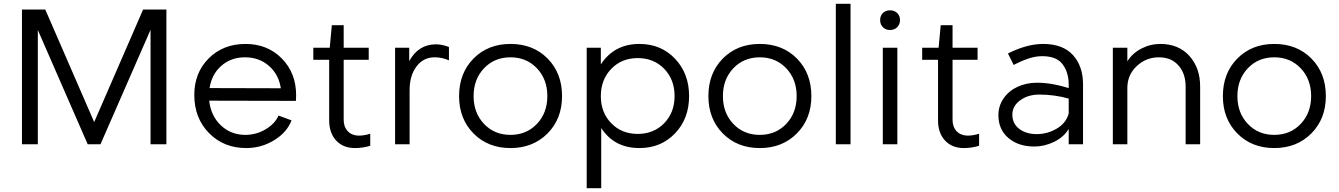

<svg xmlns="http://www.w3.org/2000/svg" viewBox="-20 -755 7010 1005"><path d="M506 0H439L178 -598V0H95V-705H217L473 -116L729 -705H851V0H768V-599Z M1264 -49Q1321 -49 1370 -78Q1419 -107 1438 -150L1506 -125Q1482 -62 1415 -21Q1348 20 1269 20Q1151 20 1074 -58.5Q997 -137 997 -258Q997 -374 1072.5 -449.5Q1148 -525 1265 -525Q1380 -525 1455 -449Q1530 -373 1530 -257Q1530 -238 1529 -227L1075 -228Q1084 -148 1136.5 -98.5Q1189 -49 1264 -49ZM1077 -294 1450 -293Q1439 -365 1388 -410Q1337 -455 1262 -455Q1189 -455 1138.5 -410.5Q1088 -366 1077 -294Z M1703 -125V-442H1620V-505H1706L1717 -623H1779V-505H1910V-442H1779V-128Q1779 -91 1800 -68.5Q1821 -46 1857 -45Q1886 -45 1918 -55V8Q1879 20 1838 20Q1776 20 1739.5 -19.5Q1703 -59 1703 -125Z M2262 -523Q2294 -523 2330 -509V-439Q2295 -455 2255 -455Q2196 -455 2160 -407Q2124 -359 2124 -283V0H2048V-505H2122V-435Q2170 -523 2262 -523Z M2922 -252Q2922 -133 2846 -56.5Q2770 20 2652 20Q2534 20 2458.5 -56.5Q2383 -133 2383 -252Q2383 -372 2458.5 -448.5Q2534 -525 2652 -525Q2771 -525 2846.5 -448.5Q2922 -372 2922 -252ZM2845 -252Q2845 -340 2790.5 -397.5Q2736 -455 2652 -455Q2568 -455 2513.5 -397.5Q2459 -340 2459 -252Q2459 -164 2513.5 -106.5Q2568 -49 2652 -49Q2736 -49 2790.5 -106.5Q2845 -164 2845 -252Z M3127 -85V230H3051V-505H3125V-418Q3195 -525 3327 -525Q3440 -525 3513.5 -447.5Q3587 -370 3587 -252Q3587 -134 3513.5 -57Q3440 20 3327 20Q3195 20 3127 -85ZM3511 -252Q3511 -339 3456.5 -395Q3402 -451 3318 -451Q3234 -451 3179.5 -394.5Q3125 -338 3125 -252Q3125 -166 3179.5 -110Q3234 -54 3318 -54Q3402 -54 3456.5 -110Q3511 -166 3511 -252Z M4227 -252Q4227 -133 4151 -56.5Q4075 20 3957 20Q3839 20 3763.5 -56.5Q3688 -133 3688 -252Q3688 -372 3763.5 -448.5Q3839 -525 3957 -525Q4076 -525 4151.5 -448.5Q4227 -372 4227 -252ZM4150 -252Q4150 -340 4095.5 -397.5Q4041 -455 3957 -455Q3873 -455 3818.5 -397.5Q3764 -340 3764 -252Q3764 -164 3818.5 -106.5Q3873 -49 3957 -49Q4041 -49 4095.5 -106.5Q4150 -164 4150 -252Z M4432 0H4355V-735H4432Z M4677 0H4601V-505H4677ZM4587 -650Q4587 -673 4601.5 -687Q4616 -701 4639 -701Q4662 -701 4676.5 -686.5Q4691 -672 4691 -650Q4691 -628 4676.5 -613Q4662 -598 4639 -598Q4616 -598 4601.5 -612.5Q4587 -627 4587 -650Z M4890 -125V-442H4807V-505H4893L4904 -623H4966V-505H5097V-442H4966V-128Q4966 -91 4987 -68.5Q5008 -46 5044 -45Q5073 -45 5105 -55V8Q5066 20 5025 20Q4963 20 4926.5 -19.5Q4890 -59 4890 -125Z M5649 -313V0H5574V-80Q5548 -37 5497.5 -12.5Q5447 12 5394 12Q5311 12 5258.5 -32.5Q5206 -77 5206 -152Q5206 -201 5233.5 -240.5Q5261 -280 5307 -301Q5353 -322 5408 -322Q5485 -322 5574 -294V-313Q5574 -375 5542.5 -418Q5511 -461 5435 -461Q5401 -461 5364.5 -449Q5328 -437 5286 -415L5256 -475Q5355 -525 5440 -525Q5543 -525 5596 -467Q5649 -409 5649 -313ZM5574 -161V-239Q5499 -260 5420 -260Q5361 -260 5320 -230Q5279 -200 5279 -155Q5279 -108 5315 -80.5Q5351 -53 5407 -53Q5462 -53 5511 -81.5Q5560 -110 5574 -161Z M6054 -525Q6149 -525 6205.5 -462.5Q6262 -400 6262 -302V0H6186V-302Q6186 -370 6148.5 -412.5Q6111 -455 6046 -455Q5979 -455 5930 -409Q5881 -363 5881 -295V0H5805V-505H5881V-434Q5907 -476 5954 -500.5Q6001 -525 6054 -525Z M6920 -252Q6920 -133 6844 -56.5Q6768 20 6650 20Q6532 20 6456.5 -56.5Q6381 -133 6381 -252Q6381 -372 6456.5 -448.5Q6532 -525 6650 -525Q6769 -525 6844.5 -448.5Q6920 -372 6920 -252ZM6843 -252Q6843 -340 6788.5 -397.5Q6734 -455 6650 -455Q6566 -455 6511.5 -397.5Q6457 -340 6457 -252Q6457 -164 6511.5 -106.5Q6566 -49 6650 -49Q6734 -49 6788.5 -106.5Q6843 -164 6843 -252Z"/></svg>

Font: Metropolitano
Style: Regular
Weight: 400
Designer: Fonts by Alex Slobzheninov & Chris M. Simpson / Changes by Cristiano Sobral
Foundry: Fonts by Alex Slobzheninov & Chris M. Simpson / Changes by Cristiano Sobral
Version: Version 1.00;August 30, 2020;FontCreator 13.0.0.2681 64-bit